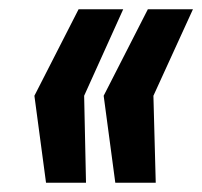

<svg xmlns="http://www.w3.org/2000/svg" viewBox="-20 -530 435 413"><path d="M228 -137 203 -324 298 -510H395L310 -324L315 -137ZM79 -137 54 -324 149 -510H245L161 -324L165 -137Z"/></svg>

Font: Saira ExtraCondensed ExtraBold
Style: Italic
Weight: 800
Width: 2
Italic angle: -12°
Designer: Hector Gatti with collaboration of the Omnibus-Type team
Foundry: Omnibus-Type
Version: Version 1.101